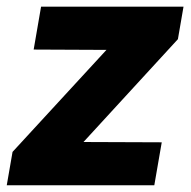

<svg xmlns="http://www.w3.org/2000/svg" viewBox="-40 -548 564 568"><path d="M207 -127.9 438.5 -127 416.5 0H-20L-2.9 -98.6L274.9 -400.4L59.6 -401.4L81.5 -528.3H502.9L486.3 -432.1Z"/></svg>

Font: TypoPRO Roboto
Style: Italic
Weight: 900
Italic angle: -12°
Designer: Google
Version: Version 2.136; 2016